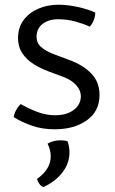

<svg xmlns="http://www.w3.org/2000/svg" viewBox="-20 -522 474 793"><path d="M37 -38Q38 -51 46.5 -67Q55 -83 66 -92Q96.5 -74.5 133 -60.2Q169.5 -46 207.5 -46Q255.5 -46 284.2 -67.8Q313 -89.5 314 -123.5Q314 -148.5 295 -170Q276 -191.5 241.5 -204.5L182 -226.5Q148 -239 119 -257.2Q90 -275.5 72.2 -302Q54.5 -328.5 54.5 -365Q54.5 -408 77.2 -438.8Q100 -469.5 138 -486Q176 -502.5 222 -502.5Q259 -502.5 301.2 -493.2Q343.5 -484 373.5 -470Q373.5 -460 370.8 -449.5Q368 -439 363 -429.2Q358 -419.5 350.5 -412Q327 -423 292.5 -432.8Q258 -442.5 220 -442.5Q180.5 -442.5 155.8 -423Q131 -403.5 131 -370Q131 -344.5 149.8 -327.8Q168.5 -311 205.5 -297L267 -274Q323 -253.5 357 -218.5Q391 -183.5 391 -129Q391 -62.5 338.8 -25.2Q286.5 12 206 12Q153.5 12 110.8 -3.2Q68 -18.5 37 -38ZM258.5 61Q262 68 264.5 81.2Q267 94.5 267 107Q267 152.5 237.8 190.2Q208.5 228 159.5 250.5Q150 247.5 142.8 237.8Q135.5 228 133 217Q189.5 177 189.5 123.5Q189.5 110 185.8 96Q182 82 176.5 71.5Q199 57.5 231 57.5Q247 57.5 258.5 61Z"/></svg>

Font: Signika
Style: Regular
Weight: 300
Designer: Anna Giedry
Foundry: Anna Giedry
Version: Version 2.000